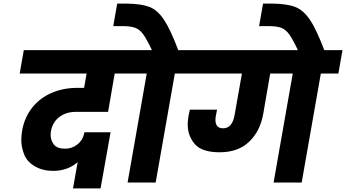

<svg xmlns="http://www.w3.org/2000/svg" viewBox="-20 -1020 1934 1073"><path d="M406 -395Q350 -395 312 -366.5Q274 -338 265 -288Q263 -276 263 -265Q263 -236 281 -212.5Q299 -189 344 -189Q383 -189 413.5 -213.5Q444 -238 452 -281H598L542 33H388L414 -114Q389 -91 353.5 -78Q318 -65 277 -65Q219 -65 175 -90.5Q131 -116 115 -157Q99 -198 99 -237Q99 -263 104 -292Q118 -367 161.5 -420.5Q205 -474 270 -501.5Q335 -529 412 -529H450L464 -609H90L113 -740H759L735 -609H621L584 -395Z M1078 -740 1055 -609H957L850 0H693L800 -609H702L725 -740H829Q800 -801 780.5 -828Q761 -855 736 -864.5Q711 -874 665 -874H613L635 -1000H684Q768 -999 813.5 -982Q859 -965 895.5 -911Q932 -857 976 -740Z M1894 -740 1871 -609H1773L1666 0H1509L1616 -609H1490L1451 -383Q1434 -287 1372.5 -228Q1311 -169 1208 -169Q1108 -169 1068.5 -215Q1029 -261 1029 -325Q1029 -348 1034 -375Q1038 -397 1041 -407H1193L1187 -376Q1184 -362 1184 -350Q1184 -303 1227 -303Q1278 -303 1291 -377L1332 -609H1022L1045 -740Z M1647 -735Q1617 -799 1597 -827Q1577 -855 1552 -864.5Q1527 -874 1480 -874H1428L1450 -1000H1499Q1583 -999 1629 -981.5Q1675 -964 1712 -909.5Q1749 -855 1794 -735Z"/></svg>

Font: Fz Poppins
Style: Bold Italic
Weight: 700
Italic angle: -10°
Designer: Ninad Kale (Devanagari), Jonny Pinhorn (Latin)
Foundry: Indian Type Foundry
Version: Vit hóa bi Vntype.Com & FontZin.Com